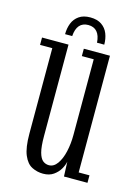

<svg xmlns="http://www.w3.org/2000/svg" viewBox="-104 -712 561 781"><g transform="rotate(15 176.0 -321.0)"><path d="M156 11Q131 11 109 0Q87 -11 73.8 -42Q60.5 -73 60.5 -132.5V-492H9V-523H120.5V-138.5Q120.5 -93 127 -69.5Q133.5 -46 144.8 -37.2Q156 -28.5 170 -28.5Q190.5 -28.5 205.2 -49.2Q220 -70 227.5 -103Q235 -136 235 -172.5V-492H185V-523H295V-31.5H340.5V0H241.5L239 -62Q236.5 -47.5 226.8 -30.5Q217 -13.5 199.5 -1.2Q182 11 156 11ZM178 -653Q207.5 -653 226 -640.2Q244.5 -627.5 252.8 -606.5Q261 -585.5 261 -560.5H230.5Q228.5 -590.5 215.2 -605.8Q202 -621 178 -621Q154.5 -621 141.2 -605.8Q128 -590.5 126 -560.5H96Q96 -585.5 104.2 -606.5Q112.5 -627.5 130.8 -640.2Q149 -653 178 -653Z"/></g></svg>

Font: Imbue Light
Style: Regular
Weight: 300
Designer: Tyler Finck
Foundry: Etcetera Type Company
Version: Version 1.102